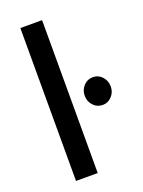

<svg xmlns="http://www.w3.org/2000/svg" viewBox="-137 -775 624 839"><g transform="rotate(-20 175.5 -355.5)"><path d="M67 0V-711H168V0ZM230 -336Q230 -363 247.5 -382Q265 -401 292 -401Q316 -401 333.5 -382Q351 -363 351 -336Q351 -310 333.5 -291Q316 -272 292 -272Q265 -272 247.5 -291Q230 -310 230 -336Z"/></g></svg>

Font: Mukta Malar Medium
Style: Regular
Weight: 500
Designer: Aadarsh Rajan, Girish Dalvi, Yashodeep Gholap
Foundry: Ek Type
Version: Version 2.538;PS 1.000;hotconv 16.6.51;makeotf.lib2.5.65220;